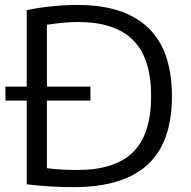

<svg xmlns="http://www.w3.org/2000/svg" viewBox="-20 -768 788 794"><path d="M691 -370Q691 -178.5 589.5 -86.2Q488 6 283.5 6Q187 6 90.5 -6V-352H2.5V-410H90.5V-726Q140 -736.5 194.8 -742Q249.5 -747.5 300.5 -747.5Q494 -747.5 592.5 -653.5Q691 -559.5 691 -370ZM605 -370.5Q605 -528 530 -602.5Q455 -677 303 -677Q247 -677 174 -665.5V-410H354V-352H174V-72.5Q229 -65 300 -65Q454.5 -65 529.8 -138.5Q605 -212 605 -370.5Z"/></svg>

Font: Encode Sans Semi Expanded
Style: Regular
Weight: 400
Width: 6
Designer: Multiple Designers
Foundry: Impallari Type
Version: Version 2.000